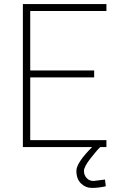

<svg xmlns="http://www.w3.org/2000/svg" viewBox="-20 -720 592 940"><path d="M92 0V-700H501V-666H128V-375H441V-341H128V-34H501V0H471Q460 9 425.5 52.5Q391 96 391 116.5Q391 137 404 151.5Q417 166 438 166L494 159L498 192Q462 200 430.5 200Q399 200 376.5 178Q354 156 354 116.5Q354 77 431 0Z"/></svg>

Font: Titillium Web[RUS by Daymarius]
Style: Regular
Weight: 200
Designer: Cyrillization by Daymarius
Foundry: Cyrillization by Daymarius
Version: Version 1.002 September 11, 2018